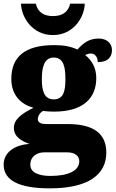

<svg xmlns="http://www.w3.org/2000/svg" viewBox="-34 -798 633 1051"><path d="M256 -606C368 -606 428 -703 430 -778H350C339 -730 305 -710 256 -710C207 -710 173 -730 162 -778H81C83 -703 143 -606 256 -606ZM239 233C448 233 548 159 548 37C548 -66 479 -119 336 -119H216C193 -119 173 -126 173 -146C173 -166 190 -187 204 -191C215 -188 248 -187 262 -187C422 -187 493 -261 493 -371C493 -430 466 -470 432 -497C440 -500 450 -505 465 -505C478 -505 501 -494 501 -458C560 -458 579 -489 579 -524C579 -558 553 -587 507 -587C453 -587 423 -563 390 -527C352 -544 315 -551 262 -551C100 -551 28 -485 28 -366C28 -275 82 -227 149 -208C85 -176 42 -145 42 -98C42 -48 86 -25 128 -10C41 -5 -14 40 -14 103C-14 189 69 233 239 233ZM260 -254C206 -254 195 -305 195 -364C195 -425 206 -483 260 -483C316 -483 324 -427 324 -365C324 -304 316 -254 260 -254ZM242 165C183 165 132 149 132 104C132 52 177 36 206 36H335C380 36 400 59 400 84C400 137 340 165 242 165Z"/></svg>

Font: Noto Serif Thai Black
Style: Regular
Weight: 900
Designer: Monotype Design Team
Foundry: Monotype Imaging Inc.
Version: Version 2.002